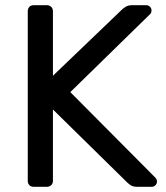

<svg xmlns="http://www.w3.org/2000/svg" viewBox="-20 -720 641 740"><path d="M110 0Q99 0 93 -6.5Q87 -13 87 -23V-676Q87 -687 93 -693.5Q99 -700 110 -700H160Q171 -700 177.5 -693.5Q184 -687 184 -676V-428L451 -684Q455 -688 464.5 -694Q474 -700 490 -700H544Q552 -700 558 -694Q564 -688 564 -680Q564 -672 560 -667L251 -365L580 -34Q585 -28 585 -20Q585 -12 579 -6Q573 0 565 0H509Q492 0 483 -6.5Q474 -13 470 -17L184 -298V-23Q184 -13 177.5 -6.5Q171 0 160 0Z"/></svg>

Font: Rubik Light
Style: Regular
Weight: 400
Version: Version 2.101